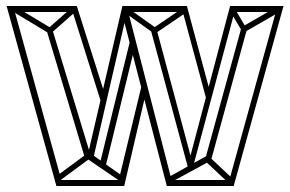

<svg xmlns="http://www.w3.org/2000/svg" viewBox="-20 -620 967 640"><path d="M168 0 2 -600H24L190 0ZM8 -580 2 -600H236L241 -580ZM320 -269 216 -600H236L334 -291ZM272 -101 388 -600H408L291 -92ZM168 0V-20H394V0ZM264 -90 132 -530H152L283 -99ZM394 0H371L454 -343L467 -313ZM149 -508 138 -523 224 -599 235 -584ZM174 -14 163 -29 273 -110 284 -95ZM383 -14 266 -94 277 -112 394 -29ZM536 0 389 -567 405 -590 557 0ZM759 0H739L905 -600H925ZM543 0V-20H757V0ZM683 -84 665 -93 786 -533H806ZM743 -9 660 -87 674 -101 758 -22ZM394 -580 388 -600H595L600 -580ZM673 -270 584 -600H603L683 -303ZM604 -60 747 -600H767L624 -66ZM607 -60 480 -530H500L624 -68ZM751 -580 758 -600H915L909 -580ZM497 -508 486 -523 592 -595 603 -580ZM797 -514 786 -530 899 -595 910 -579ZM148 -506 22 -582 33 -597 159 -521ZM494 -508 393 -580 404 -595 505 -523ZM788 -514 748 -581 759 -597 799 -530ZM331 -61 312 -71 415 -490 429 -463ZM678 -82 549 -12 539 -28 670 -101Z"/></svg>

Font: Octagon Variable
Style: Regular
Weight: 400
Designer: Alexander Royter, Emma Schmalisch, Felix Willnauer, Friederike Temme, Greta Wachholz, Jason Tsiakas, Julia Baskal, Julia
Foundry: Type Design @ HAW Hamburg
Version: Version 1.000